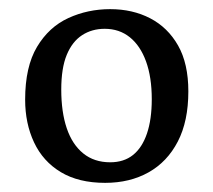

<svg xmlns="http://www.w3.org/2000/svg" viewBox="-20 -762 467 420"><path d="M210 -362Q152 -362 113 -385.5Q74 -409 54.5 -450.5Q35 -492 35 -544Q35 -616 61 -659.5Q87 -703 129.5 -722.5Q172 -742 221 -742Q270 -742 308.5 -722Q347 -702 369.5 -662.5Q392 -623 392 -562Q392 -497 369 -452.5Q346 -408 305 -385Q264 -362 210 -362ZM221 -407Q251 -407 271 -423Q291 -439 301.5 -470Q312 -501 312 -545Q312 -593 299.5 -627.5Q287 -662 264 -680.5Q241 -699 209 -699Q181 -699 159.5 -685Q138 -671 126 -642Q114 -613 114 -566Q114 -517 126 -481.5Q138 -446 162 -426.5Q186 -407 221 -407Z"/></svg>

Font: Literata 18pt
Style: Regular
Weight: 400
Designer: Latin by Veronika Burian and Jose Scaglione. Greek by Irene Vlachou. Cyrillic by Vera Evstafieva.
Foundry: TypeTogether
Version: Version 3.103;gftools[0.9.29]